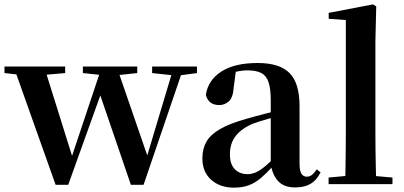

<svg xmlns="http://www.w3.org/2000/svg" viewBox="-28 -839 1839 875"><path d="M225.4 3.1 34 -535.7H173L307.7 -105.2L292.1 -104.5L296.6 -117.6L436.4 -535.7H503.5L652.1 -104.5H634.8L638.8 -116.3L764.6 -535.7H810.2L626.3 3.1H568.4L414.9 -445.9H444.5L437.1 -426L282.9 3.1ZM-7.6 -506V-535.7H269V-506L140.1 -494.8H95.1ZM349.7 -506V-535.7H597.5V-506L491.9 -494.8H456.2ZM665.3 -506V-535.7H869.6V-506L785.5 -494.8H769.3Z M1037.6 16.2Q975.2 16.2 934.8 -19.4Q894.3 -54.9 894.3 -117.6Q894.3 -161.2 913 -193.6Q931.7 -226.1 976.1 -251.5Q1020.6 -277 1096.4 -297.9Q1135.8 -309.4 1185.4 -322Q1235 -334.6 1275 -344.4V-318.9Q1235 -308.9 1195 -297.6Q1154.9 -286.4 1128.1 -276.7Q1074.3 -254.9 1047.1 -220.6Q1019.8 -186.4 1019.8 -135.9Q1019.8 -90.4 1042.1 -67.9Q1064.3 -45.3 1101 -45.3Q1117.3 -45.3 1135.7 -52.6Q1154.1 -59.9 1178.4 -79.7Q1202.8 -99.4 1236.3 -135.5L1251.8 -82.4H1216.7Q1187.6 -50.6 1162.2 -28.7Q1136.7 -6.8 1107.4 4.7Q1078 16.2 1037.6 16.2ZM1317.1 15.2Q1265.6 15.2 1238.9 -14.2Q1212.2 -43.6 1205.9 -94V-96.5V-381.4Q1205.9 -434.7 1195.8 -464.5Q1185.7 -494.3 1162.6 -506.3Q1139.5 -518.3 1101 -518.3Q1075.4 -518.3 1048.3 -512.2Q1021.2 -506.1 984.8 -491.2L1047.1 -516.3L1036.9 -439.2Q1034.3 -395.9 1015.6 -378Q996.8 -360.2 971.3 -360.2Q922.1 -360.2 910.2 -406.5Q919.9 -473.5 980.4 -512.7Q1040.9 -551.9 1146.1 -551.9Q1246.4 -551.9 1291.7 -505.9Q1337.1 -459.8 1337.1 -356.2V-94.8Q1337.1 -60.3 1345.8 -47Q1354.6 -33.8 1370.7 -33.8Q1382.3 -33.8 1392.3 -40.9Q1402.3 -48.1 1415.7 -67.2L1432.9 -53.4Q1415 -17.5 1387.2 -1.1Q1359.4 15.2 1317.1 15.2Z M1469.5 0V-29.9L1581.2 -40.2H1644L1760.6 -29.9V0ZM1545.1 0Q1546.1 -35.1 1546.6 -75.2Q1547.1 -115.3 1547.6 -156.4Q1548.1 -197.6 1548.1 -234.8V-747.8L1470 -753.3V-780.3L1671.6 -819L1686.6 -810L1682.8 -650.9V-234.8Q1682.8 -197.6 1683.3 -156.4Q1683.8 -115.3 1684.7 -75.2Q1685.6 -35.1 1686.6 0Z"/></svg>

Font: Source Han Serif JP VF
Style: Regular
Weight: 250
Designer: Ryoko NISHIZUKA 西塚涼子 (kana & ideographs); Frank Grießhammer (Latin, Greek & Cyrillic); Wenlong ZHANG 张文龙 (bopomofo); San
Foundry: Adobe
Version: Version 2.001;hotconv 1.1.0;makeotfexe 2.6.0